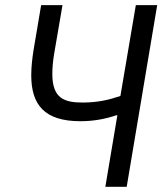

<svg xmlns="http://www.w3.org/2000/svg" viewBox="-20 -718 640 738"><path d="M384.9 0H467L584.2 -698.2H502.1L442.8 -349.1C399.1 -334.2 355.8 -323.9 297.9 -323.9C229 -323.9 181.1 -338.1 181.1 -433.9C181.1 -458.1 183.9 -486.2 187.9 -509.9L220.2 -698.2H138.1L109 -525.9C104 -494 100.1 -460.9 100.1 -429C100.1 -316.1 149.9 -252.1 289.1 -252.1C340.9 -252.1 386 -261 426.8 -274.9H431.1Z"/></svg>

Font: Margiela Mono Italic Italic
Style: Regular
Weight: 400
Designer: Mike Abbink, Paul van der Laan, Pieter van Rosmalen
Foundry: Bold Monday
Version: Version 2.003 2021